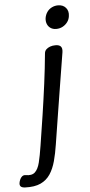

<svg xmlns="http://www.w3.org/2000/svg" viewBox="-141 -745 462 986"><g transform="rotate(-5 90.0 -251.5)"><path d="M-53 207Q-69 206 -75 199.5Q-81 193 -79 181Q-76 164 -67 153Q-58 142 -45 144Q-13 150 3.5 135Q20 120 28.5 86Q37 52 45 0Q57 -75 69 -154.5Q81 -234 91.5 -314Q102 -394 109 -469Q110 -482 118 -490Q126 -498 138.5 -502.5Q151 -507 166 -507Q186 -507 194 -497.5Q202 -488 199 -468Q187 -393 174 -313.5Q161 -234 148.5 -154.5Q136 -75 124 0Q117 46 106.5 85Q96 124 77.5 152Q59 180 28 194.5Q-3 209 -53 207ZM178 -590Q161 -590 149 -598Q137 -606 131.5 -619.5Q126 -633 128 -650Q131 -668 140.5 -681.5Q150 -695 165 -702.5Q180 -710 197 -710Q223 -710 237.5 -693Q252 -676 248 -650Q246 -633 236 -619.5Q226 -606 211 -598Q196 -590 178 -590Z"/></g></svg>

Font: Winky Sans Light
Style: Italic
Weight: 300
Italic angle: -8.97852°
Designer: Simon Atzbach
Foundry: typofactur
Version: Version 1.205